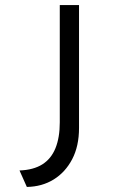

<svg xmlns="http://www.w3.org/2000/svg" viewBox="-20 -542 482 758"><path d="M86 196 57 131Q112 129 147 107Q182 85 199 43Q216 1 216 -59V-522H292V-37Q292 35 265 86.5Q238 138 192 166.5Q146 195 86 196Z"/></svg>

Font: Lexend Giga Light
Style: Regular
Weight: 300
Version: Version 1.007